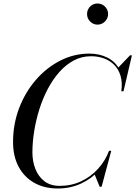

<svg xmlns="http://www.w3.org/2000/svg" viewBox="-20 -1066 773 1096"><path d="M310 10Q233 10 175.8 -22.2Q118.5 -54.5 86.5 -114Q54.5 -173.5 54.5 -255Q54.5 -357.5 89.2 -448.8Q124 -540 184.8 -610Q245.5 -680 324 -720Q402.5 -760 490 -760Q549 -760 595.2 -736Q641.5 -712 665 -664.2Q688.5 -616.5 679.5 -545H672.5Q679.5 -596 668 -633.5Q656.5 -671 631.8 -695.8Q607 -720.5 573 -732.8Q539 -745 500 -745Q446.5 -745 401 -720.8Q355.5 -696.5 318.2 -654.2Q281 -612 252.2 -557.2Q223.5 -502.5 204.2 -440.8Q185 -379 175 -316.2Q165 -253.5 165 -195.5Q165 -144.5 182.2 -101Q199.5 -57.5 234 -31.2Q268.5 -5 320.5 -5Q387.5 -5 443.2 -31.2Q499 -57.5 540 -102.8Q581 -148 602.5 -205H610.5Q590.5 -143.5 546.8 -94.8Q503 -46 442.2 -18Q381.5 10 310 10ZM549 0 520 -70.5Q537.5 -89.5 555.8 -110.2Q574 -131 590 -164.5L602.5 -205H615L560 0ZM672.5 -545 678.5 -577.5Q678 -606.5 672.8 -631Q667.5 -655.5 653.5 -678.5L722 -750H733L685 -545ZM536.5 -925.5Q520 -925.5 506.5 -933.8Q493 -942 485 -955.8Q477 -969.5 477 -986Q477 -1002.5 485 -1016.2Q493 -1030 506.5 -1038Q520 -1046 536.5 -1046Q553 -1046 566.8 -1038Q580.5 -1030 588.8 -1016.2Q597 -1002.5 597 -986Q597 -969.5 588.8 -955.8Q580.5 -942 566.8 -933.8Q553 -925.5 536.5 -925.5Z"/></svg>

Font: Bodoni Moda 18pt
Style: Italic
Weight: 400
Italic angle: -13°
Designer: Owen Earl
Foundry: indestructible type
Version: Version 2.005